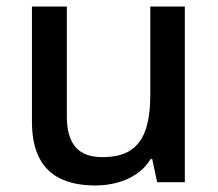

<svg xmlns="http://www.w3.org/2000/svg" viewBox="-20 -559 670 589"><path d="M547 -539V0H462L447 -71H442Q425 -43 398 -25Q371 -7 339 1.5Q307 10 273 10Q210 10 166.5 -10.5Q123 -31 100.5 -74.5Q78 -118 78 -186V-539H185V-202Q185 -139 211.5 -108Q238 -77 294 -77Q350 -77 382 -99Q414 -121 427.5 -163.5Q441 -206 441 -266V-539Z"/></svg>

Font: Noto Sans Armenian Medium
Style: Regular
Weight: 500
Designer: Monotype Design Team
Foundry: Monotype Imaging Inc.
Version: Version 2.007